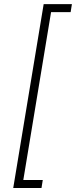

<svg xmlns="http://www.w3.org/2000/svg" viewBox="-20 -791 375 949"><path d="M45.4 138.2 195.8 -770.5H335.4L329.1 -731H232.4L95.2 98.6H191.4L185.1 138.2Z"/></svg>

Font: Inter 18pt ExtraLight
Style: Italic
Weight: 250
Italic angle: -9.3988°
Designer: Rasmus Andersson
Foundry: rsms
Version: Version 4.001;git-66647c0bb